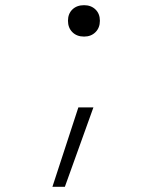

<svg xmlns="http://www.w3.org/2000/svg" viewBox="-20 -550 640 740"><path d="M182 170 282 -136H340L230 170ZM304 -409Q276 -409 259 -426Q242 -443 242 -470Q242 -497 259 -513.5Q276 -530 304 -530Q331 -530 348 -513.5Q365 -497 365 -470Q365 -443 348 -426Q331 -409 304 -409Z"/></svg>

Font: M PLUS Code Latin Expanded Light
Style: Regular
Weight: 300
Width: 7
Designer: Coji Morishita
Foundry: UNDERFOREST DESIGN
Version: Version 1.002; ttfautohint (v1.8.3)